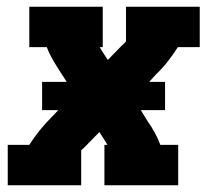

<svg xmlns="http://www.w3.org/2000/svg" viewBox="-20 -550 640 570"><path d="M3 0V-120H67Q81 -142 97.5 -162.5Q114 -183 132 -201L153 -223H105V-307H178L158 -338Q147 -355 136.5 -373Q126 -391 119 -410H67V-530H285V-410H276Q277 -409 278 -407Q279 -405 280 -403L300 -372L339 -412Q340 -413 341 -414Q342 -415 343 -416Q343 -416 343.5 -416Q344 -416 344 -416Q344 -417 345 -418Q346 -419 347 -420H348Q348 -420 348 -420Q348 -420 348 -420V-421Q350 -423 351.5 -424Q353 -425 354 -427V-530H573V-410H508Q494 -388 478 -367.5Q462 -347 443 -329L423 -307H470V-223H398L417 -192Q429 -175 439 -157Q449 -139 456 -120H509V0H290V-120H299Q298 -121 297 -123Q296 -125 295 -127L275 -158L236 -118Q235 -117 234 -116Q233 -115 232 -114Q232 -114 232 -114Q232 -114 232 -114Q231 -113 230 -112Q229 -111 228 -110Q228 -110 228 -110Q228 -110 228 -110L227 -109Q225 -107 223.5 -106Q222 -105 221 -103V0Z"/></svg>

Font: Iosevka Curly Slab HvExObl
Style: Regular
Weight: 900
Width: 7
Italic angle: -9°
Monospace: yes
Designer: Belleve Invis
Foundry: Belleve Invis
Version: Version 11.1.0; ttfautohint (v1.8.3)